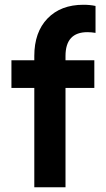

<svg xmlns="http://www.w3.org/2000/svg" viewBox="-20 -786 446 806"><path d="M124 -417H28V-533H124V-551Q124 -651 179.5 -708.5Q235 -766 330 -766Q358 -766 381 -761V-648Q363 -651 347 -651Q255 -651 255 -551V-533H376V-417H255V0H124Z"/></svg>

Font: Evergrow Sans
Style: Bold
Weight: 700
Foundry: 10Web
Version: Version 1.000